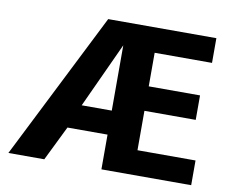

<svg xmlns="http://www.w3.org/2000/svg" viewBox="-72 -721 975 811"><g transform="rotate(10 416.0 -315.0)"><path d="M329 -630H793V-524H547V-380H767V-275H547V-106H796V0H411V-149H239L166 0H12ZM411 -532 282 -252H411Z"/></g></svg>

Font: Mukta Mahee
Style: Bold
Weight: 700
Designer: Shuchita Grover, Noopur Datye, Girish Dalvi, Yashodeep Gholap
Foundry: Ek Type
Version: Version 2.538;PS 1.000;hotconv 16.6.51;makeotf.lib2.5.65220;